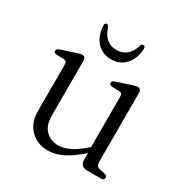

<svg xmlns="http://www.w3.org/2000/svg" viewBox="-154 -771 873 907"><g transform="rotate(30 282.5 -318.0)"><path d="M399.5 -42V-84.5L398 -89.5V-379.5Q398 -390.5 394 -395.5Q390 -400.5 381 -401L340.5 -402Q333 -403 329.5 -406.2Q326 -409.5 326 -414.5Q326 -420.5 330 -424.5Q334 -428.5 343 -431L413.5 -454Q424.5 -458 432.5 -460.2Q440.5 -462.5 446.5 -462.5Q456 -462.5 461 -457Q466 -451.5 466 -442V-63Q466 -50.5 471.8 -43.8Q477.5 -37 488.5 -34.5L513.5 -29.5Q522 -27.5 526 -23.8Q530 -20 530 -14Q530 -7.5 525.2 -3.8Q520.5 0 511.5 0H438Q418.5 0 409 -9.8Q399.5 -19.5 399.5 -42ZM95.5 -129V-379.5Q95.5 -390.5 91.2 -395.5Q87 -400.5 78 -401L38 -402Q30.5 -403 26.8 -406.2Q23 -409.5 23 -414.5Q23 -420.5 27 -424.5Q31 -428.5 40 -431L110.5 -454Q122 -458 130 -460.2Q138 -462.5 143.5 -462.5Q153 -462.5 158 -457Q163 -451.5 163 -442V-143Q163 -89 189.8 -61.8Q216.5 -34.5 259 -34.5Q287 -34.5 319.5 -49.8Q352 -65 389.5 -98.5L412 -118L429 -100L404.5 -78Q353 -31.5 310.8 -10.2Q268.5 11 228.5 11Q170 11 132.8 -26.5Q95.5 -64 95.5 -129ZM271.5 -562.5Q303.5 -562.5 325 -580Q346.5 -597.5 359 -636Q363.5 -647 371.5 -647Q376 -647 379.2 -642.8Q382.5 -638.5 382 -631Q379 -576.5 349.2 -544Q319.5 -511.5 271.5 -511.5Q224 -511.5 194 -544Q164 -576.5 161 -631Q160.5 -638.5 163.8 -642.8Q167 -647 172 -647Q179.5 -647 184 -636Q197 -597.5 218.5 -580Q240 -562.5 271.5 -562.5Z"/></g></svg>

Font: Fraunces 48pt Soft Wonky Light
Style: Regular
Weight: 300
Version: Version 1.000;[b76b70a41]